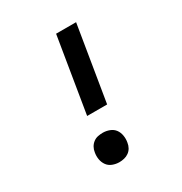

<svg xmlns="http://www.w3.org/2000/svg" viewBox="-173 -863 946 998"><g transform="rotate(-30 300.0 -363.5)"><path d="M351 -284H231L305 -735H425ZM257 8Q236 8 216.5 0.5Q197 -7 185.5 -23Q174 -39 170.5 -59.5Q167 -80 171 -101Q173 -116 180.5 -129.5Q188 -143 200.5 -152.5Q213 -162 228 -165Q243 -168 257 -168Q278 -168 297.5 -160.5Q317 -153 328.5 -137.5Q340 -122 343.5 -101Q347 -80 343 -59Q341 -44 333.5 -30.5Q326 -17 313.5 -8Q301 1 286 4.5Q271 8 257 8Z"/></g></svg>

Font: Iosevka Curly Slab ExObl
Style: Bold
Weight: 700
Width: 7
Italic angle: -9°
Monospace: yes
Designer: Belleve Invis
Foundry: Belleve Invis
Version: Version 11.0.0; ttfautohint (v1.8.3)